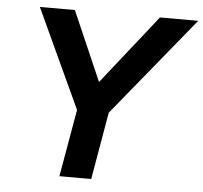

<svg xmlns="http://www.w3.org/2000/svg" viewBox="-51 -766 867 819"><g transform="rotate(5 382.5 -356.0)"><path d="M232.9 0 283.2 -288.1 86.9 -711.9H236.8L366.2 -415L601.1 -711.9H765.1L418.9 -288.1L369.1 0Z"/></g></svg>

Font: Creato Display
Style: Bold Italic
Weight: 700
Italic angle: -10°
Version: Version 1.000